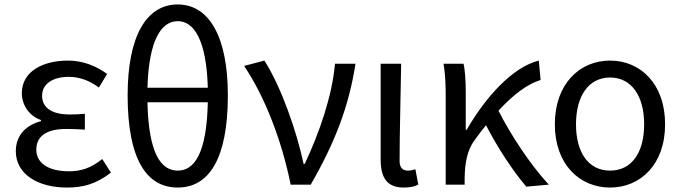

<svg xmlns="http://www.w3.org/2000/svg" viewBox="-20 -829 3057 862"><path d="M281 13C356 13 413 -4 478 -54L439 -115C388 -74 343 -60 290 -60C197 -60 143 -97 143 -157C143 -217 188 -250 277 -250C304 -250 330 -249 361 -247V-318C335 -316 315 -315 294 -315C206 -315 169 -350 169 -399C169 -455 221 -484 288 -484C338 -484 382 -467 424 -436L461 -497C410 -534 351 -557 285 -557C174 -557 78 -509 78 -411C78 -360 108 -310 164 -290V-285C103 -269 51 -227 51 -150C51 -49 147 13 281 13Z M913 -370C908 -141 853 -63 778 -63C702 -63 647 -141 642 -370ZM642 -435C648 -647 703 -734 778 -734C852 -734 907 -647 913 -435ZM778 -809C638 -809 553 -668 553 -401C553 -114 638 13 778 13C917 13 1003 -114 1003 -401C1003 -667 917 -809 778 -809Z M1285 0H1375C1485 -191 1547 -354 1576 -543H1484C1471 -397 1414 -233 1348 -93H1343C1312 -240 1242 -440 1167 -557L1076 -533C1169 -395 1245 -199 1285 0Z M1792 13C1823 13 1842 8 1858 0L1845 -69C1833 -65 1822 -63 1812 -63C1789 -63 1774 -75 1774 -106C1774 -237 1779 -396 1781 -543H1689V-113C1689 -32 1717 13 1792 13Z M2444 0C2361 -89 2272 -225 2218 -332C2285 -405 2347 -451 2407 -470L2399 -557C2282 -528 2161 -395 2075 -246H2071V-416C2071 -464 2068 -514 2061 -543H1971C1980 -495 1981 -438 1981 -394V0H2066V-28C2067 -99 2078 -156 2111 -200C2128 -224 2145 -246 2162 -267C2213 -167 2285 -58 2343 9Z M2719 13C2855 13 2966 -90 2966 -271C2966 -453 2855 -557 2719 -557C2583 -557 2471 -453 2471 -271C2471 -90 2583 13 2719 13ZM2719 -63C2622 -63 2566 -144 2566 -271C2566 -397 2622 -481 2719 -481C2816 -481 2872 -397 2872 -271C2872 -144 2816 -63 2719 -63Z"/></svg>

Font: Squished Noto Sans CJK JP Regular
Style: Regular
Weight: 400
Designer: Ryoko NISHIZUKA (kana & ideographs); Paul D. Hunt (Latin, Greek & Cyrillic); Wenlong ZHANG (bopomofo); Sandoll Communica
Foundry: Adobe Systems Incorporated
Version: Version 1.004;PS 1.004;hotconv 1.0.82;makeotf.lib2.5.63406